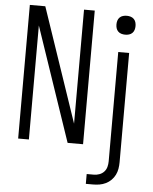

<svg xmlns="http://www.w3.org/2000/svg" viewBox="-62 -786 836 1052"><g transform="rotate(5 356.5 -260.0)"><path d="M59 0V-735H144L357 -108V-735H416V0H331L118 -627V0ZM450 215V161H490Q505 161 520 155.5Q535 150 545.5 138.5Q556 127 560 112Q564 97 564 81V-520H624V81Q624 99 621 117Q618 135 610 151Q602 167 589 180Q576 193 559.5 201Q543 209 525.5 212Q508 215 490 215ZM594 -618Q583 -618 572.5 -621Q562 -624 554.5 -631.5Q547 -639 544 -649Q541 -659 541 -670Q541 -681 544 -691Q547 -701 554.5 -708.5Q562 -716 572.5 -719Q583 -722 594 -722Q604 -722 614.5 -719Q625 -716 632.5 -708.5Q640 -701 643 -691Q646 -681 646 -670Q646 -659 643 -649Q640 -639 632.5 -631.5Q625 -624 614.5 -621Q604 -618 594 -618Z"/></g></svg>

Font: Iosevka QP Light
Style: Regular
Weight: 300
Designer: Belleve Invis
Foundry: Belleve Invis
Version: Version 20.0.0; ttfautohint (v1.8.4)